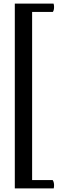

<svg xmlns="http://www.w3.org/2000/svg" viewBox="-20 -798 333 1076"><path d="M63 258V-778H280Q283 -771 283 -759Q283 -740 276 -731H160V211H275Q279 216 281 224Q283 232 283 239Q283 251 281 258Z"/></svg>

Font: Petrona Medium
Style: Regular
Weight: 500
Designer: Ringo R. Seeber
Foundry: Ringo R. Seeber
Version: Version 2.001; ttfautohint (v1.8.3)